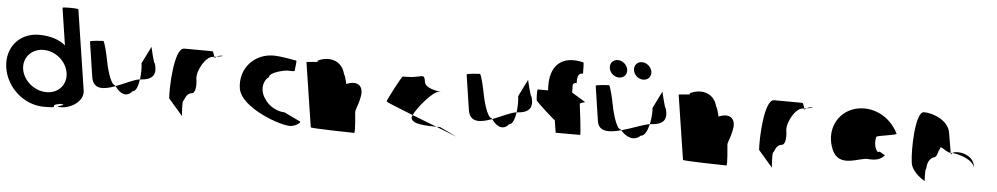

<svg xmlns="http://www.w3.org/2000/svg" viewBox="-61 -1150 7890 1519"><g transform="rotate(5 3884.5 -391.0)"><path d="M-16 -274C8 -118 148 8 307 8C457 8 326 -6 433 -26C521 -23 356 0 441 0C526 0 622 -66 610 -146L512 -784C511 -792 385 -792 386 -785L431 -490C383 -532 307 -556 221 -556C62 -556 -40 -430 -16 -274ZM118 -274C104 -366 172 -440 266 -440C361 -440 449 -366 463 -274C477 -184 414 -109 317 -109C221 -109 132 -184 118 -274Z M668 -260C684 -158 769 -171 858 -204C857 -206 854 -209 853 -211C815 -211 778 -366 770 -416C769 -424 741 -552 730 -552C720 -552 625 -546 626 -538C626 -538 656 -340 668 -260ZM858 -204C904 -139 956 -127 996 -176C1022 -176 1038 -221 1046 -274C1002 -270 928 -230 858 -204ZM1046 -274H1053C1148 -282 1177 -322 1153 -408C1142 -408 1113 -546 1114 -538L1047 -403C1052 -370 1052 -319 1046 -274Z M1289 -145 1402 -14C1403 -6 1391 -135 1402 -135C1411 -142 1417 -194 1462 -201C1492 -201 1499 -258 1490 -318C1481 -378 1548 -501 1604 -501C1604 -501 1609 -502 1617 -503C1612 -520 1603 -546 1597 -546C1597 -546 1455 -547 1373 -547C1293 -547 1282 -225 1289 -145ZM1617 -503C1619 -498 1620 -494 1620 -491C1620 -494 1625 -500 1633 -505C1627 -504 1622 -504 1617 -503ZM1633 -505C1662 -510 1700 -517 1673 -517C1657 -517 1643 -511 1633 -505Z M1839 -272C1863 -118 2199 0 2271 -11C2326 -22 2345 -52 2337 -52L2208 -114C2152 -114 2080 -150 2045 -210C2002 -270 2012 -346 2062 -382C2057 -416 2171 -445 2204 -445C2238 -445 2262 -441 2260 -452C2258 -462 2272 -530 2264 -530C2264 -530 2142 -554 2084 -554C1929 -554 1815 -428 1839 -272Z M2425 -14C2426 -6 2761 0 2771 0C2781 0 2766 -152 2765 -159C2761 -184 2783 -209 2798 -290C2814 -371 2767 -412 2691 -386C2685 -386 2680 -383 2676 -378C2667 -416 2656 -454 2651 -454C2624 -568 2515 -586 2433 -544L2434 -536C2434 -532 2345 -529 2346 -525Z M3005 -270C3006 -266 3103 -226 3219 -181C3248 -242 3363 -382 3411 -382C3473 -382 3304 -384 3294 -449C3282 -529 3269 -478 3143 -478H3115C3107 -478 3003 -280 3005 -270ZM3213 -158C3221 -109 3324 -106 3415 -105C3353 -129 3283 -156 3219 -181C3215 -171 3212 -163 3213 -158ZM3415 -105C3496 -74 3562 -48 3582 -40L3444 -105ZM3582 -40 3588 -37Z M3659 -260C3675 -158 3760 -171 3849 -204C3848 -206 3845 -209 3844 -211C3806 -211 3769 -366 3761 -416C3760 -424 3732 -552 3721 -552C3711 -552 3616 -546 3617 -538C3617 -538 3647 -340 3659 -260ZM3849 -204C3895 -139 3947 -127 3987 -176C4013 -176 4029 -221 4037 -274C3993 -270 3919 -230 3849 -204ZM4037 -274H4044C4139 -282 4168 -322 4144 -408C4133 -408 4104 -546 4105 -538L4038 -403C4043 -370 4043 -319 4037 -274Z M4187 -383C4189 -372 4344 -232 4343 -239L4359 -140H4553C4560 -140 4531 -372 4529 -383C4527 -394 4578 -402 4570 -402L4460 -469C4466 -514 4444 -546 4490 -546C4486 -618 4511 -626 4534 -625C4532 -636 4535 -714 4528 -714C4366 -754 4252 -677 4270 -469H4188C4181 -469 4185 -394 4187 -383Z M4684 -260C4697 -175 4782 -180 4874 -205C4873 -207 4870 -209 4869 -211C4831 -211 4794 -366 4786 -416C4785 -424 4757 -552 4746 -552C4736 -552 4641 -546 4642 -538C4642 -538 4672 -340 4684 -260ZM4741 -687C4747 -649 4782 -619 4820 -619C4858 -619 4885 -649 4879 -687C4873 -725 4837 -756 4799 -756C4761 -756 4735 -725 4741 -687ZM4874 -205C4918 -153 4982 -127 5032 -176C5062 -176 5083 -221 5095 -273C5043 -265 4956 -227 4874 -205ZM4933 -687C4939 -649 4974 -619 5012 -619C5050 -619 5077 -649 5071 -687C5065 -725 5029 -756 4991 -756C4953 -756 4927 -725 4933 -687ZM5095 -273C5101 -274 5106 -274 5111 -274C5206 -282 5234 -322 5210 -408C5200 -408 5171 -546 5172 -538L5105 -403C5109 -376 5106 -322 5095 -273Z M5381 -14C5382 -6 5717 0 5727 0C5737 0 5722 -152 5721 -159C5717 -184 5739 -209 5754 -290C5770 -371 5723 -412 5647 -386C5641 -386 5636 -383 5632 -378C5623 -416 5612 -454 5607 -454C5580 -568 5471 -586 5389 -544L5390 -536C5390 -532 5301 -529 5302 -525Z M5974 -145 6087 -14C6088 -6 6076 -135 6087 -135C6096 -142 6102 -194 6147 -201C6177 -201 6184 -258 6175 -318C6166 -378 6233 -501 6289 -501C6289 -501 6294 -502 6302 -503C6297 -520 6288 -546 6282 -546C6282 -546 6140 -547 6058 -547C5978 -547 5967 -225 5974 -145ZM6302 -503C6304 -498 6305 -494 6305 -491C6305 -494 6310 -500 6318 -505C6312 -504 6307 -504 6302 -503ZM6318 -505C6347 -510 6385 -517 6358 -517C6342 -517 6328 -511 6318 -505Z M6555 -196C6618 -52 6778 -160 6844 -148C6895 -144 6940 -152 6970 -191C6962 -193 6926 -212 6927 -217C6909 -188 6869 -257 6889 -330C6899 -340 7058 -358 7046 -368C6978 -506 6835 -570 6703 -535C6558 -493 6492 -341 6555 -196ZM6927 -218V-217ZM6971 -192 6970 -191C6972 -191 6972 -191 6971 -190Z M7186 -149C7198 -68 7300 -14 7300 -14C7301 -6 7293 -112 7304 -112C7305 -171 7332 -200 7359 -208C7389 -208 7392 -314 7400 -261C7389 -331 7437 -256 7486 -254C7482 -281 7470 -346 7460 -409C7445 -510 7318 -556 7248 -556C7178 -556 7171 -250 7186 -149ZM7486 -254C7488 -246 7490 -242 7491 -241C7492 -237 7489 -246 7499 -254ZM7499 -254C7555 -250 7670 -215 7680 -149L7677 -170C7668 -228 7606 -264 7542 -264C7518 -264 7506 -259 7499 -254Z"/></g></svg>

Font: Ampere
Style: RevIta
Weight: 400
Version: Version 1